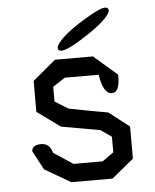

<svg xmlns="http://www.w3.org/2000/svg" viewBox="-52 -754 654 809"><g transform="rotate(-5 275.0 -350.0)"><path d="M104 -161Q140 -161 151 -120L233 -66H356L404 -100V-166L358 -198Q323 -204 282 -211.5Q241 -219 194 -227L96 -298V-429L193 -510H354L453 -424Q455 -349 420 -349Q384 -349 371 -431H228L176 -397V-335L232 -300Q268 -293 309.5 -285Q351 -277 398 -269L484 -202V-66L391 10H217L107 -54L64 -135Q67 -161 104 -161ZM305 -652Q360 -687 393 -702Q426 -717 435 -705Q443 -693 418 -666Q393 -639 340 -604Q286 -568 253 -553.5Q220 -539 211 -551Q203 -563 227.5 -590Q252 -617 305 -652Z"/></g></svg>

Font: Syne Mono
Style: Regular
Weight: 400
Monospace: yes
Designer: Lucas Descroix
Foundry: Bonjour Monde
Version: Version 2.000; ttfautohint (v1.8.3)